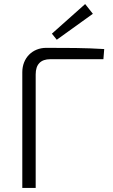

<svg xmlns="http://www.w3.org/2000/svg" viewBox="-20 -927 556 947"><path d="M438 -859 400 -907 236 -761 260 -731ZM90 0H156V-560C156 -610 181 -635 228 -635H490L494 -685C401 -691 304 -691 208 -691C140 -691 90 -641 90 -571Z"/></svg>

Font: SnT
Style: Regular
Weight: 300
Designer: Natanael Gama
Version: Version 1.001;PS 001.001;hotconv 1.0.70;makeotf.lib2.5.58329